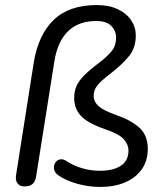

<svg xmlns="http://www.w3.org/2000/svg" viewBox="-20 -734 655 763"><path d="M378.2 8.9Q331.5 8.9 287 -3.7Q242.4 -16.2 212.5 -36.9Q200.8 -44.8 197 -55Q193.1 -65.3 195.1 -75.5Q197.1 -85.7 204 -92.8Q210.8 -99.8 221.4 -100.9Q231.9 -102.1 243.6 -94.2Q272.1 -75.6 306.1 -65.5Q340.2 -55.4 376.5 -55.4Q431.2 -55.4 460.8 -75.7Q490.5 -96 490.5 -135Q490.5 -160.3 471.4 -181.4Q452.3 -202.4 396.4 -221Q329.3 -244 302 -273Q274.8 -301.9 274.8 -344.4Q274.8 -371.3 284 -392.2Q293.3 -413.1 314.9 -434.8Q336.4 -456.5 373.2 -484.1Q405 -508.3 423.2 -530.2Q441.3 -552.1 441.3 -584.9Q441.3 -612.2 421.9 -631.4Q402.4 -650.5 362.6 -650.5Q292.3 -650.5 250.5 -609.9Q208.8 -569.4 196.2 -491.1L123.4 -31.9Q117.6 6.9 78.7 6.9Q58.9 6.9 49.7 -5Q40.5 -16.9 43.9 -38.7L113.8 -483.1Q131.7 -595.4 193.1 -654.7Q254.5 -713.9 365.1 -713.9Q413.1 -713.9 447.8 -697.5Q482.5 -681.1 501 -653.8Q519.6 -626.4 519.6 -593.6Q519.6 -544.9 494.6 -513.4Q469.7 -481.8 427.5 -448.3Q403 -429.4 386.5 -414.9Q369.9 -400.4 361 -385.7Q352.2 -371.1 352.2 -352.8Q352.2 -330.1 371.8 -312.2Q391.4 -294.3 442.5 -276.7Q502.7 -255.7 535 -225.5Q567.3 -195.3 567.3 -142.7Q567.3 -95 543.4 -61.2Q519.5 -27.4 477 -9.2Q434.4 8.9 378.2 8.9Z"/></svg>

Font: Nunito Variable Extra Light
Style: Italic
Weight: 200
Italic angle: -9°
Designer: Vernon Adams
Foundry: Vernon Adams
Version: Version 3.602